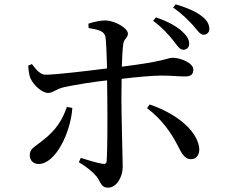

<svg xmlns="http://www.w3.org/2000/svg" viewBox="-20 -827 1040 884"><path d="M778 -640C797 -616 807 -598 824 -598C839 -598 851 -608 851 -625C851 -645 841 -662 817 -684C791 -707 751 -729 698 -747L685 -731C729 -699 757 -666 778 -640ZM870 -709C891 -685 901 -667 918 -667C935 -668 944 -680 944 -695C943 -716 933 -735 907 -754C881 -774 841 -792 789 -807L777 -792C823 -760 848 -733 870 -709ZM796 -161C813 -129 827 -94 859 -94C886 -94 901 -117 897 -149C883 -236 777 -310 669 -346L657 -329C726 -277 768 -215 796 -161ZM288 -335C269 -281 243 -231 175 -179C138 -149 117 -143 117 -112C117 -90 132 -72 158 -72C236 -72 306 -218 313 -330ZM110 -525C111 -506 114 -479 121 -465C137 -431 176 -399 201 -399C225 -399 238 -418 277 -426C328 -437 409 -450 473 -457L474 -377C475 -292 475 -134 471 -86C470 -73 463 -71 451 -73C426 -77 387 -89 352 -100L343 -80C376 -61 408 -35 425 -14C447 17 446 37 478 37C517 37 545 -13 545 -58C545 -89 539 -293 539 -376L540 -464C606 -472 682 -479 722 -479C770 -479 800 -475 832 -475C859 -475 870 -484 870 -507C870 -536 814 -561 774 -561C752 -561 743 -545 541 -520C542 -560 544 -597 547 -621C549 -649 569 -652 569 -672C569 -697 511 -731 467 -733C442 -733 410 -726 387 -718L388 -698C437 -690 461 -683 466 -655C469 -634 471 -574 473 -512C395 -502 237 -483 191 -483C167 -482 147 -505 127 -532Z"/></svg>

Font: Noto Serif HK Medium
Style: Regular
Weight: 500
Designer: Ryoko NISHIZUKA 西塚涼子 (kana & ideographs); Frank Grießhammer (Latin, Greek & Cyrillic); Wenlong ZHANG 张文龙 (bopomofo); San
Foundry: Adobe
Version: Version 2.001;hotconv 1.1.0;makeotfexe 2.6.0